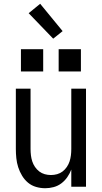

<svg xmlns="http://www.w3.org/2000/svg" viewBox="-20 -990 540 1018"><path d="M220 8Q195 8 171 1Q147 -6 128.5 -21.5Q110 -37 97 -58.5Q84 -80 76.5 -103.5Q69 -127 66.5 -151.5Q64 -176 64 -200V-520H142V-200Q142 -183 144 -166.5Q146 -150 151 -134.5Q156 -119 165.5 -105Q175 -91 188 -81Q201 -71 217 -66.5Q233 -62 250 -62Q267 -62 283 -66.5Q299 -71 312 -81Q325 -91 334.5 -105Q344 -119 349 -134.5Q354 -150 356 -166.5Q358 -183 358 -200V-520H436V0H358V-91Q350 -70 337 -51Q324 -32 305.5 -18Q287 -4 264.5 2Q242 8 220 8ZM291 -611V-729H409V-611ZM91 -611V-729H209V-611ZM262 -785 132 -920 193 -970 312 -825Z"/></svg>

Font: Iosevka Fuck
Style: Regular
Weight: 400
Monospace: yes
Designer: Belleve Invis
Foundry: Belleve Invis
Version: Version 28.0.7; ttfautohint (v1.8.3)